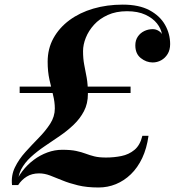

<svg xmlns="http://www.w3.org/2000/svg" viewBox="-20 -780 756 830"><path d="M32 20Q27.5 -21.5 44.5 -56.5Q61.5 -91.5 89.8 -122.8Q118 -154 147.2 -183.8Q176.5 -213.5 196.8 -244.8Q217 -276 217 -311Q217 -339.5 209.2 -370Q201.5 -400.5 193.8 -435.5Q186 -470.5 186 -513Q186 -569.5 211 -614.8Q236 -660 280.2 -692.8Q324.5 -725.5 383.5 -742.8Q442.5 -760 510.5 -760Q581 -760 626.2 -735.8Q671.5 -711.5 693.5 -672.5Q715.5 -633.5 715.5 -589.5Q715.5 -564.5 704.8 -546.8Q694 -529 676.8 -519.5Q659.5 -510 640 -510Q612.5 -510 588.8 -528.8Q565 -547.5 565 -584Q565 -606 575.8 -621.8Q586.5 -637.5 603.8 -645.8Q621 -654 640 -654Q653.5 -654 664.8 -647.2Q676 -640.5 680 -632Q676.5 -656 658.5 -678.8Q640.5 -701.5 608.2 -716.5Q576 -731.5 529 -731.5Q481.5 -731.5 445.8 -715.2Q410 -699 386.5 -673Q363 -647 351 -617Q339 -587 339 -559Q339 -526 344.2 -499.5Q349.5 -473 354.8 -444Q360 -415 360 -374Q360 -332 343 -299.5Q326 -267 298.5 -240.8Q271 -214.5 238 -192Q205 -169.5 172.5 -147.5Q140 -125.5 113.2 -101Q86.5 -76.5 71.2 -47.2Q56 -18 58 20ZM406 30.5Q355 30.5 317 21.2Q279 12 250 0Q221 -12 196.8 -21.2Q172.5 -30.5 149 -30.5Q118 -30.5 95.5 -16.5Q73 -2.5 58.5 20H43Q55.5 -12.5 76.8 -40.2Q98 -68 125.8 -88.8Q153.5 -109.5 185 -121Q216.5 -132.5 249 -132.5Q286 -132.5 309.2 -127.5Q332.5 -122.5 350.2 -115.8Q368 -109 388 -104Q408 -99 438.5 -99Q472.5 -99 504.8 -105.5Q537 -112 561.2 -132Q585.5 -152 595.5 -193H622Q614.5 -138.5 594.8 -96.8Q575 -55 545.8 -26.8Q516.5 1.5 481 16Q445.5 30.5 406 30.5ZM65 -378V-405.5H544.5V-378Z"/></svg>

Font: Bodoni Moda 9pt SemiBold
Style: Italic
Weight: 600
Italic angle: -13°
Designer: Owen Earl
Foundry: indestructible type
Version: Version 2.004